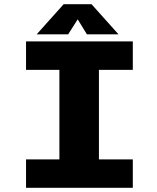

<svg xmlns="http://www.w3.org/2000/svg" viewBox="-20 -898 750 918"><path d="M546.5 -734H395.5L351.5 -805.5L306 -734H155.5L284.5 -878H417.5ZM615 -564H453V-136H615V0H104.5V-136H264V-564H104.5V-700H615Z"/></svg>

Font: League Mono ExtraBold
Style: Regular
Weight: 800
Width: 6
Designer: Tyler Finck
Foundry: The League of Moveable Type / Tyler Finck
Version: Version 2.210